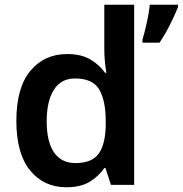

<svg xmlns="http://www.w3.org/2000/svg" viewBox="-20 -780 771 810"><path d="M260 10Q165 10 107 -61Q49 -132 49 -270Q49 -410 108 -481Q167 -552 263 -552Q323 -552 361.5 -529Q400 -506 423 -473H429Q426 -487 423 -516Q420 -545 420 -570V-760H546V0H448L425 -71H420Q397 -37 359 -13.5Q321 10 260 10ZM298 -92Q368 -92 396.5 -132Q425 -172 426 -253V-269Q426 -356 398.5 -402.5Q371 -449 296 -449Q238 -449 207.5 -401.5Q177 -354 177 -268Q177 -182 208 -137Q239 -92 298 -92ZM731 -750Q719 -720 698.5 -678.5Q678 -637 653 -600H581V-613Q590 -642 599.5 -685Q609 -728 612 -760H731Z"/></svg>

Font: Noto Sans Gujarati UI SemiBold
Style: Regular
Weight: 600
Designer: Jelle Bosma - Monotype Design Team, Universal Thirst
Foundry: Monotype Imaging Inc.
Version: Version 2.106; ttfautohint (v1.8.4.7-5d5b)